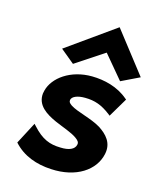

<svg xmlns="http://www.w3.org/2000/svg" viewBox="-149 -885 828 998"><g transform="rotate(20 265.0 -385.5)"><path d="M95 -586 175 -531 320 -646 436 -530 530 -586 338 -793ZM43 -48C100 6 176 25 255 22C391 18 481 -55 492 -148C500 -211 459 -246 414 -270C359 -297 284 -304 244 -325C230 -333 224 -339 225 -350C227 -369 254 -384 296 -387C347 -391 387 -381 437 -349L446 -343L498 -451L492 -455C432 -498 358 -509 291 -504C176 -495 95 -424 83 -350L81 -333C80 -268 137 -239 194 -219C238 -204 288 -193 318 -175C333 -166 342 -158 340 -144C337 -118 309 -102 262 -100C205 -96 161 -108 104 -161L94 -170Z"/></g></svg>

Font: Bluebird
Style: SfBdObl
Weight: 700
Designer: Jasper
Foundry: Cannot Into Space Fonts
Version: Version 0.98